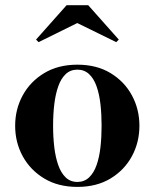

<svg xmlns="http://www.w3.org/2000/svg" viewBox="-20 -724 607 754"><path d="M284 10Q208.5 10 153.8 -23Q99 -56 69.2 -110.5Q39.5 -165 39.5 -230Q39.5 -295 69.2 -349.5Q99 -404 153.8 -437Q208.5 -470 284 -470Q359.5 -470 414 -437Q468.5 -404 498 -349.5Q527.5 -295 527.5 -230Q527.5 -165 498 -110.5Q468.5 -56 414 -23Q359.5 10 284 10ZM284 -9.5Q311 -9.5 329.8 -27.2Q348.5 -45 359.2 -75.5Q370 -106 374.5 -145.8Q379 -185.5 379 -230Q379 -275 374.5 -314.8Q370 -354.5 359.2 -385Q348.5 -415.5 329.8 -433Q311 -450.5 284 -450.5Q256.5 -450.5 238 -433Q219.5 -415.5 208.8 -385Q198 -354.5 193.2 -314.8Q188.5 -275 188.5 -230Q188.5 -185.5 193.2 -145.8Q198 -106 208.8 -75.5Q219.5 -45 238 -27.2Q256.5 -9.5 284 -9.5ZM131.5 -558.5 121.5 -568.5 241.5 -703.5H326.5L446.5 -568.5L436.5 -558.5L283.5 -633.5Z"/></svg>

Font: Bodoni Moda 11pt
Style: Bold
Weight: 700
Designer: Owen Earl
Foundry: indestructible type
Version: Version 2.004